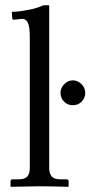

<svg xmlns="http://www.w3.org/2000/svg" viewBox="-20 -718 348 739"><path d="M260.7 -408.7Q278.8 -408.7 293.5 -394.3Q308.1 -379.9 308.1 -360.4Q308.1 -341.3 294.4 -327.1Q280.8 -313 260.7 -313Q239.7 -313 226.3 -327.1Q212.9 -341.3 212.9 -360.4Q212.9 -379.4 227.1 -394Q241.2 -408.7 260.7 -408.7ZM94.7 -71.8V-572.8Q94.7 -614.3 87.6 -629.9Q80.6 -645.5 64.9 -645.5L32.7 -642.1Q27.3 -642.1 27.3 -647L25.4 -672.4Q50.8 -672.4 94.7 -681.2Q121.1 -686 147.5 -697.8H169.4V-71.8Q169.4 -49.3 179.2 -38.6Q189 -27.8 212.4 -27.8H235.8Q244.1 -27.8 244.1 -19.5V-1L242.2 1Q169.4 -1 130.4 -1L22.5 1L20.5 -1V-19.5Q20.5 -27.8 28.3 -27.8H51.8Q75.7 -27.8 85.2 -38.6Q94.7 -49.3 94.7 -71.8Z"/></svg>

Font: Libertinage
Style: f
Weight: 400
Designer: OSP
Foundry: OSP
Version: Version 1.0; 2008; OFL relea